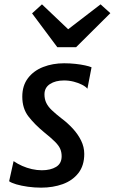

<svg xmlns="http://www.w3.org/2000/svg" viewBox="-20 -855 528 883"><path d="M169 8Q138.5 8 108.2 3.8Q78 -0.5 55 -7.2Q32 -14 22 -21.5L42.5 -114Q60.5 -101.5 82 -92Q103.5 -82.5 126.8 -77.2Q150 -72 172.5 -72Q212.5 -72 238 -87.5Q263.5 -103 263.5 -136.5Q263.5 -155 257 -170.2Q250.5 -185.5 232.8 -203.2Q215 -221 182 -247.5Q139 -283 110.8 -319.5Q82.5 -356 82.5 -410.5Q82.5 -461.5 108.8 -495.8Q135 -530 178.8 -547Q222.5 -564 275 -564Q302.5 -564 327.2 -561.2Q352 -558.5 371.5 -554.2Q391 -550 401 -545.5L382 -447Q374.5 -456.5 357.5 -465.2Q340.5 -474 318.8 -479.5Q297 -485 274.5 -485Q235 -485 209.8 -468.5Q184.5 -452 184.5 -421Q184.5 -399 193 -381.5Q201.5 -364 218.8 -347.8Q236 -331.5 261.5 -311.5Q290.5 -290 314.5 -264Q338.5 -238 353 -208.5Q367.5 -179 367.5 -147Q367.5 -93.5 340.5 -59Q313.5 -24.5 268.5 -8.2Q223.5 8 169 8ZM243.5 -638 127.5 -793.5 173 -835 293.5 -720.5 442.5 -835 487.5 -794.5 330 -638Z"/></svg>

Font: Koeln Type Sans
Style: Italic
Weight: 400
Italic angle: -7.5°
Designer: Eben Sorkin
Foundry: Eben Sorkin
Version: Version 2.001